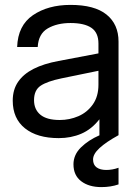

<svg xmlns="http://www.w3.org/2000/svg" viewBox="-20 -552 552 784"><path d="M280 119Q280 80 310.5 50Q341 20 387 0H386V-65Q354 -24 312 -6Q270 12 220 12Q132 12 82 -28Q32 -68 32 -141Q32 -186 54 -218Q76 -250 117.5 -271Q159 -292 219 -303L382 -334V-374Q382 -419 353 -438.5Q324 -458 268 -458Q213 -458 175 -436Q137 -414 134 -360H50Q53 -448 114.5 -490Q176 -532 268 -532Q366 -532 415 -492.5Q464 -453 464 -382V0Q413 28 386.5 52.5Q360 77 360 99Q360 121 374.5 131.5Q389 142 414 142Q439 142 464 133V201Q432 212 394 212Q343 212 311.5 188Q280 164 280 119ZM382 -206V-263L231 -232Q173 -220 146 -202Q119 -184 119 -143Q119 -105 145 -83.5Q171 -62 224 -62Q264 -62 300 -77.5Q336 -93 359 -125.5Q382 -158 382 -206Z"/></svg>

Font: Aspekta Variable
Style: Regular
Weight: 400
Designer: Ivo Dolenc
Version: Version 2.100